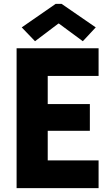

<svg xmlns="http://www.w3.org/2000/svg" viewBox="-20 -968 571 988"><path d="M65.4 -719.7H487.3V-577.1H225.6V-432.6H442.4V-294.9H225.6V-142.6H487.3V0H65.4ZM91.8 -827.1 266.6 -948.2H296.9L472.7 -827.1L406.2 -755.9L283.2 -846.7H280.3L160.2 -755.9Z"/></svg>

Font: Reddit Sans Fudge ExtraBold
Style: Regular
Weight: 800
Designer: Stephen Hutchings
Foundry: Reddit
Version: Version 1.011